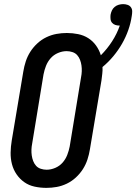

<svg xmlns="http://www.w3.org/2000/svg" viewBox="-20 -903 661 931"><path d="M205 8Q176 8 148 2Q120 -4 98 -19.5Q76 -35 60.5 -57.5Q45 -80 38 -107Q31 -134 31.5 -163Q32 -192 37 -222L93 -556Q97 -581 105 -605.5Q113 -630 127 -652Q141 -674 161 -692.5Q181 -711 205 -722.5Q229 -734 254 -738.5Q279 -743 304 -743Q332 -743 359 -737.5Q386 -732 408 -718Q430 -704 445.5 -682.5Q461 -661 469 -635Q500 -666 523.5 -702.5Q547 -739 561 -779H559Q549 -779 539.5 -782Q530 -785 523.5 -792.5Q517 -800 516 -810.5Q515 -821 516 -831Q518 -842 522.5 -852Q527 -862 536 -869.5Q545 -877 556 -880Q567 -883 577 -883Q588 -883 598.5 -879.5Q609 -876 615 -867.5Q621 -859 621 -848Q621 -837 619 -826Q614 -791 602 -757Q590 -723 572 -691.5Q554 -660 530 -631Q506 -602 477 -578Q478 -562 476 -546Q474 -530 472 -513L416 -179Q412 -154 404 -129.5Q396 -105 382 -83Q368 -61 348 -42.5Q328 -24 304 -12.5Q280 -1 255 3.5Q230 8 205 8ZM206 -80Q227 -80 248 -89Q269 -98 283.5 -114.5Q298 -131 306 -151.5Q314 -172 318 -193L373 -528Q376 -543 376.5 -557.5Q377 -572 375 -586Q373 -600 368 -613Q363 -626 354 -636Q345 -646 331 -650.5Q317 -655 303 -655Q282 -655 261 -646Q240 -637 225.5 -620.5Q211 -604 203 -583.5Q195 -563 191 -542L136 -207Q133 -192 132.5 -177.5Q132 -163 134 -149Q136 -135 141 -122Q146 -109 155 -99Q164 -89 178 -84.5Q192 -80 206 -80Z"/></svg>

Font: Iosevka Curly Slab Semibold
Style: Italic
Weight: 600
Italic angle: -9°
Monospace: yes
Designer: Belleve Invis
Foundry: Belleve Invis
Version: Version 22.1.2; ttfautohint (v1.8.4)